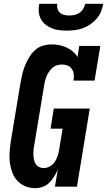

<svg xmlns="http://www.w3.org/2000/svg" viewBox="-20 -975 559 1003"><path d="M164 8Q137 8 112.5 -2Q88 -12 70.5 -31Q53 -50 44 -74.5Q35 -99 31.5 -125Q28 -151 30 -178.5Q32 -206 36 -234L88 -548Q92 -570 97.5 -592Q103 -614 112 -635.5Q121 -657 133.5 -677.5Q146 -698 164 -714Q182 -730 204.5 -736.5Q227 -743 250 -743Q270 -743 290 -739Q310 -735 327.5 -727Q345 -719 360 -706.5Q375 -694 385 -677L394 -735H504L474 -554H364Q367 -570 365.5 -585.5Q364 -601 356 -613.5Q348 -626 334 -632Q320 -638 304 -638Q292 -638 279 -634.5Q266 -631 256 -622.5Q246 -614 238 -603Q230 -592 224.5 -580Q219 -568 216 -555.5Q213 -543 211 -531L159 -217Q156 -204 155 -191Q154 -178 154.5 -165.5Q155 -153 157.5 -141Q160 -129 166.5 -118.5Q173 -108 184 -102.5Q195 -97 208 -97Q224 -97 239 -105Q254 -113 264 -126.5Q274 -140 279.5 -155.5Q285 -171 288 -187L307 -303H244L261 -408H449L382 0H267L282 -90Q274 -71 263 -53Q252 -35 237.5 -20.5Q223 -6 203.5 1Q184 8 164 8ZM329 -815Q308 -815 288 -817.5Q268 -820 250 -827.5Q232 -835 217 -847Q202 -859 193 -876.5Q184 -894 182.5 -914.5Q181 -935 185 -955H279Q277 -942 280.5 -929Q284 -916 293.5 -908Q303 -900 316 -897Q329 -894 342 -894Q356 -894 369.5 -897Q383 -900 395 -908Q407 -916 414.5 -928.5Q422 -941 425 -955H519Q516 -934 507.5 -914Q499 -894 484.5 -877Q470 -860 451.5 -847.5Q433 -835 412 -827.5Q391 -820 370 -817.5Q349 -815 329 -815Z"/></svg>

Font: Iosevka Slab Extrabold Oblique
Style: Regular
Weight: 800
Italic angle: -9°
Monospace: yes
Designer: Belleve Invis
Foundry: Belleve Invis
Version: Version 11.1.1; ttfautohint (v1.8.3)